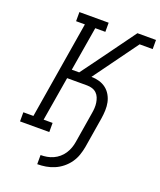

<svg xmlns="http://www.w3.org/2000/svg" viewBox="-168 -839 957 1147"><g transform="rotate(20 311.0 -265.0)"><path d="M209 205V147Q229 147 249 143.5Q269 140 288 131.5Q307 123 323.5 109Q340 95 351.5 77.5Q363 60 370 40.5Q377 21 380 2L412 -193Q415 -210 416 -227Q417 -244 414.5 -260.5Q412 -277 406 -292Q400 -307 388.5 -318Q377 -329 361 -334Q345 -339 328 -339H201L154 -58H211V0H25V-58H89L191 -677H135V-735H321V-677H257L210 -396H257L361 -538L504 -735H622V-677H539L335 -396Q360 -396 384.5 -389Q409 -382 428 -367.5Q447 -353 459.5 -331.5Q472 -310 477 -286Q482 -262 481 -235.5Q480 -209 476 -184L444 11Q439 38 430 64Q421 90 404.5 113.5Q388 137 365 155.5Q342 174 316 185Q290 196 263 200.5Q236 205 209 205Z"/></g></svg>

Font: Iosevka Slab LtExObl
Style: Regular
Weight: 300
Width: 7
Italic angle: -9°
Monospace: yes
Designer: Belleve Invis
Foundry: Belleve Invis
Version: Version 11.1.0; ttfautohint (v1.8.3)